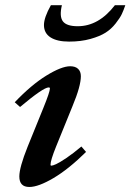

<svg xmlns="http://www.w3.org/2000/svg" viewBox="-20 -726 514 757"><path d="M252.4 -562Q205.1 -562 179.2 -578.6Q153.3 -595.2 153.3 -627.4Q153.3 -656.7 180.7 -705.6H224.1Q213.4 -661.1 228 -641.8Q242.7 -622.6 286.6 -622.6Q369.1 -622.6 433.1 -705.6H474.1Q467.3 -685.5 460.2 -670.4Q453.1 -655.3 435.8 -633.3Q418.5 -611.3 396.2 -597.2Q374 -583 336.7 -572.5Q299.3 -562 252.4 -562ZM95.7 11.2Q56.2 11.2 56.2 -30.3Q56.2 -65.9 88.9 -147.5L150.9 -300.3Q176.8 -363.8 176.8 -377.4Q176.8 -381.3 171.9 -381.3Q150.9 -381.3 59.1 -304.2L38.1 -322.8Q103.5 -391.6 163.1 -428.2Q222.7 -464.8 256.8 -464.8Q276.9 -464.8 287.8 -454.6Q298.8 -444.3 298.8 -425.3Q298.8 -386.7 266.1 -308.1L201.2 -148.4Q179.2 -93.8 179.2 -76.7Q179.2 -72.8 182.1 -72.8Q188 -72.8 201.4 -78.9Q214.8 -85 241.7 -103Q268.6 -121.1 300.8 -148.4L319.3 -127Q250.5 -59.1 190.9 -23.9Q131.3 11.2 95.7 11.2Z"/></svg>

Font: Elstob 6pt
Style: Italic
Weight: 700
Italic angle: -20°
Designer: Peter S. Baker
Version: Version 1.015